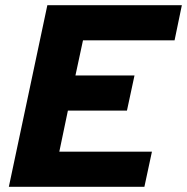

<svg xmlns="http://www.w3.org/2000/svg" viewBox="-20 -718 719 738"><path d="M162 -698H679L651 -563H299L270 -428H497L468 -293H241L208 -135H564L535 0H14Z"/></svg>

Font: Azeret Mono
Style: Bold Italic
Weight: 700
Italic angle: -12°
Designer: Martin Vácha
Foundry: Displaay
Version: Version 1.000; Glyphs 3.0.3, build 3074